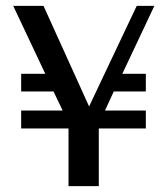

<svg xmlns="http://www.w3.org/2000/svg" viewBox="-20 -633 569 653"><path d="M396 -382H476V-322H367L337 -257H476V-196H316V0H213V-196H52V-257H193L162 -322H52V-382H134L25 -613H128L283 -271L445 -613H505Z"/></svg>

Font: Arya
Style: Regular
Weight: 400
Designer: Eduardo Rodriguez Tunni, Modular Infotech
Foundry: Eduardo Rodriguez Tunni, Modular Infotech
Version: Version 1.002